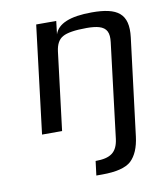

<svg xmlns="http://www.w3.org/2000/svg" viewBox="-81 -561 735 849"><g transform="rotate(-10 286.5 -137.0)"><path d="M388 -494C291 -494 235 -471 220 -425L227 -484H137L78 0H168L211 -350C215 -381 226 -402 246 -413C265 -424 301 -430 354 -430C376 -430 395 -428 409 -424C443 -414 453 -391 448 -350L396 76C388 135 358 156 291 156L283 220H309C372 220 416 209 440 187C464 164 479 129 485 81L539 -355C552 -461 503 -494 388 -494Z"/></g></svg>

Font: Gamestation Text
Style: Italic
Weight: 400
Designer: Jonas Hecksher
Foundry: Jonas Hecksher, Playtypeª, e-types AS
Version: Version 1.003